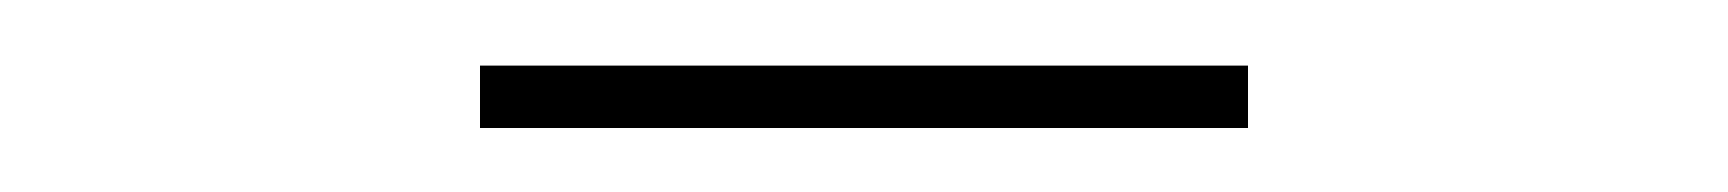

<svg xmlns="http://www.w3.org/2000/svg" viewBox="-20 -890 540 60"><path d="M130 -850V-869.5H370V-850Z"/></svg>

Font: Bodoni Moda Black
Style: Regular
Weight: 900
Version: Version 2.005